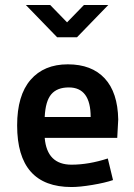

<svg xmlns="http://www.w3.org/2000/svg" viewBox="-20 -742 540 773"><path d="M456 -261 452 -187H160Q169 -79 268 -79Q337 -79 414 -104L435 -17Q403 -6 352 2.5Q301 11 268 11Q49 11 49 -237Q49 -358 103 -420.5Q157 -483 253 -483Q349 -483 401.5 -426.5Q454 -370 456 -261ZM257 -390Q210 -390 186.5 -362.5Q163 -335 160 -271H345Q345 -390 257 -390ZM416 -722 290 -592H210L84 -722H182L250 -652L318 -722Z"/></svg>

Font: Lekton
Style: Bold
Weight: 700
Designer: Paolo Mazzetti, Luciano Perondi, Raffaele Flato, Elena Papassissa, Emilio Macchia, Michela Povoleri, Tobias Seemiller, R
Version: Version 34.000